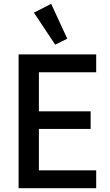

<svg xmlns="http://www.w3.org/2000/svg" viewBox="-20 -982 576 1002"><path d="M77 0V-698H482V-605H183V-401H453V-309H183V-93H482V0ZM157 -916 247 -962 331 -780 268 -749Z"/></svg>

Font: IBM Plex Sans Cond Medm
Style: Regular
Weight: 500
Width: 3
Designer: Mike Abbink, Paul van der Laan, Pieter van Rosmalen
Foundry: Bold Monday
Version: Version 1.3